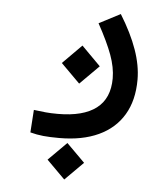

<svg xmlns="http://www.w3.org/2000/svg" viewBox="-51 -348 688 793"><g transform="rotate(5 293.0 48.5)"><path d="M244.6 398.9 168.9 323.2 244.6 247.6 320.3 323.2ZM209 230Q169.9 230 142.8 227.3Q115.7 224.6 88.4 217.3L94.7 123.5Q122.6 127 143.8 129.2Q165 131.3 194.3 131.3Q299.3 131.3 353.5 90.1Q407.7 48.8 407.7 -34.7Q407.7 -79.6 388.9 -131.1Q370.1 -182.6 329.6 -256.3L418 -302.2Q464.4 -227.1 487.3 -161.9Q510.3 -96.7 510.3 -38.1Q510.3 47.9 474.6 107.7Q439 167.5 371.6 198.7Q304.2 230 209 230ZM271.5 -1 192.9 -79.6 271.5 -158.7 350.1 -79.6Z"/></g></svg>

Font: Cascadia Code
Style: Regular
Weight: 400
Monospace: yes
Designer: Aaron Bell
Foundry: Saja Typeworks
Version: Version 2106.017